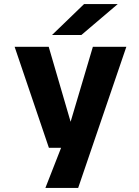

<svg xmlns="http://www.w3.org/2000/svg" viewBox="-20 -732 690 952"><path d="M205 200 296 -32.5 352.5 1H222.5L52.5 -500H221.5L343 -84H317L440.5 -500H606.5L367.5 200ZM383.5 -558.5H238L397 -712H564Z"/></svg>

Font: Trispace Thin
Style: Bold
Weight: 700
Version: Version 1.210